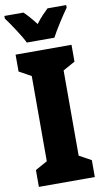

<svg xmlns="http://www.w3.org/2000/svg" viewBox="-101 -974 557 1021"><g transform="rotate(-10 177.5 -463.5)"><path d="M233 -927Q220 -915 203 -897Q186 -879 167 -854Q129 -903 103 -927H0V-913Q19 -888 50 -840.5Q81 -793 93 -767H242Q257 -796 285 -840Q313 -884 334 -913V-927ZM325 -91 260 -127V-587L325 -623V-714H23V-623L88 -587V-127L23 -91V0H325Z"/></g></svg>

Font: Noto Sans Display Condensed Black
Style: Regular
Weight: 900
Width: 3
Designer: Monotype Design team
Foundry: Monotype Imaging Inc.
Version: 1.000